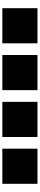

<svg xmlns="http://www.w3.org/2000/svg" viewBox="630 -1150 340 1640"><g transform="rotate(90 800.0 -330.0)"><path d="M50 -180H350V-480H50Z M450 -180H750V-480H450Z M850 -180H1150V-480H850Z M1250 -180H1550V-480H1250Z"/></g></svg>

Font: text-security-square
Style: Regular
Weight: 400
Monospace: yes
Foundry: Oskari Noppa
Version: Version 3.000;hotconv 1.0.118;makeotfexe 2.5.65603